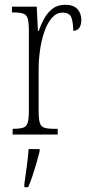

<svg xmlns="http://www.w3.org/2000/svg" viewBox="-20 -564 372 805"><path d="M33 0V-24H35Q62 -24 76.5 -28.5Q91 -33 96 -49Q101 -65 101 -100V-437Q101 -471 96 -487Q91 -503 76 -507.5Q61 -512 33 -512H30V-536H134L139 -434H142Q151 -459 164.5 -484.5Q178 -510 199.5 -527Q221 -544 253 -544Q288 -544 304.5 -526Q321 -508 321 -480Q321 -461 313 -448Q305 -435 287 -435Q287 -466 280 -488.5Q273 -511 242 -511Q217 -511 198 -489.5Q179 -468 166.5 -432.5Q154 -397 148 -355.5Q142 -314 142 -274V-99Q142 -64 147 -48.5Q152 -33 166 -28.5Q180 -24 209 -24H222V0ZM82 208Q87 172 92 136Q97 100 100 61H146V71Q141 92 133 119.5Q125 147 116 174Q107 201 98 221H82Z"/></svg>

Font: Noto Serif Tamil ExtraCondensed ExtraLight
Style: Italic
Weight: 200
Width: 2
Italic angle: -12°
Designer: Indian Type Foundry, Tom Grace, and the Monotype Design Team
Foundry: Monotype Imaging Inc.
Version: Version 2.003; ttfautohint (v1.8.4.7-5d5b)